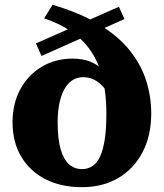

<svg xmlns="http://www.w3.org/2000/svg" viewBox="-20 -766 678 796"><path d="M445 -414 450 -343Q432 -377 413 -400Q394 -423 372.5 -434.5Q351 -446 325 -446Q299 -446 279.5 -433Q260 -420 246.5 -395.5Q233 -371 226 -336.5Q219 -302 219 -259Q219 -190 231.5 -147Q244 -104 266.5 -84.5Q289 -65 320 -65Q345 -65 364 -78Q383 -91 395.5 -118.5Q408 -146 414.5 -189.5Q421 -233 421 -293Q421 -347 414 -396.5Q407 -446 390 -490.5Q373 -535 344 -572Q315 -609 270 -639Q225 -669 163 -690L198 -746Q314 -712 393 -663.5Q472 -615 519 -555.5Q566 -496 586.5 -430Q607 -364 607 -296Q607 -203 570.5 -134Q534 -65 469.5 -27.5Q405 10 320 10Q233 10 168.5 -23Q104 -56 68 -116.5Q32 -177 32 -259Q32 -337 64.5 -396.5Q97 -456 153.5 -489.5Q210 -523 280 -523Q322 -523 353 -511Q384 -499 407 -475Q430 -451 445 -414ZM129 -586 473 -738 496 -687 152 -534Z"/></svg>

Font: Roboto Serif 36pt
Style: Bold
Weight: 700
Version: Version 1.008